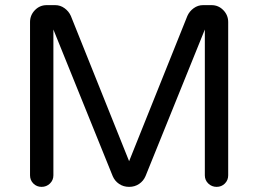

<svg xmlns="http://www.w3.org/2000/svg" viewBox="-20 -723 1006 748"><path d="M869 -637V-40Q869 -21 856 -8Q843 5 824 5Q805 5 791.5 -8Q778 -21 778 -40V-608L547 -37Q539 -18 522 -6.5Q505 5 483 5Q461 5 444 -6.5Q427 -18 419 -37L188 -608V-40Q188 -21 174.5 -8Q161 5 142 5Q123 5 110 -8Q97 -21 97 -40V-637Q97 -664 116 -683.5Q135 -703 162 -703H195Q215 -703 231.5 -691Q248 -679 256 -661L483 -95L710 -661Q718 -679 734.5 -691Q751 -703 771 -703H804Q831 -703 850 -683.5Q869 -664 869 -637Z"/></svg>

Font: Varela Round
Style: Regular
Weight: 400
Designer: Joe Prince
Foundry: Joe Prince
Version: Version 1.000